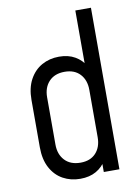

<svg xmlns="http://www.w3.org/2000/svg" viewBox="-86 -808 642 878"><g transform="rotate(-10 235.0 -369.0)"><path d="M215.5 12Q171 12 135.2 -7.8Q99.5 -27.5 78.5 -66.5Q57.5 -105.5 57.5 -162V-381.5Q57.5 -437.5 78.5 -476.2Q99.5 -515 135.2 -535Q171 -555 215.5 -555Q258.5 -555 289.2 -537.2Q320 -519.5 338 -488.5L326 -472V-750H398.5V0H326V-70.5L338 -54.5Q320 -23 289.2 -5.5Q258.5 12 215.5 12ZM229 -60.5Q275 -60.5 300.5 -88.2Q326 -116 326 -161.5V-381.5Q326 -427 300.2 -454.8Q274.5 -482.5 228.5 -482.5Q182.5 -482.5 156.2 -454.8Q130 -427 130 -381.5V-162Q130 -116.5 156.2 -88.5Q182.5 -60.5 229 -60.5Z"/></g></svg>

Font: Mohave Light
Style: Regular
Weight: 400
Version: Version 2.003